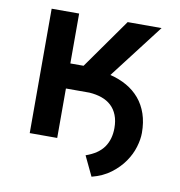

<svg xmlns="http://www.w3.org/2000/svg" viewBox="-76 -598 752 803"><g transform="rotate(10 300.0 -196.5)"><path d="M369.1 -297.9Q407.7 -288.6 439.5 -270.5Q471.2 -252.4 493.9 -225.6Q516.6 -198.7 528.8 -162.8Q541 -127 541 -82Q541 -54.7 531.2 -22Q521.5 10.7 500.2 41.5Q479 72.3 445.8 97.4Q412.6 122.6 365.2 134.8L325.2 50.8Q377.4 32.7 400.9 -0.7Q424.3 -34.2 424.3 -82Q424.3 -113.3 415 -136.7Q405.8 -160.2 388.9 -175.8Q372.1 -191.4 348.6 -199.7Q325.2 -208 295.9 -210H195.8V0H79.1V-528.3H195.8V-316.4H252L401.9 -528.3H545.9Z"/></g></svg>

Font: Roboto Mono
Style: Regular
Weight: 500
Designer: Google
Version: Version 2.000986; 2015; ttfautohint (v1.3)